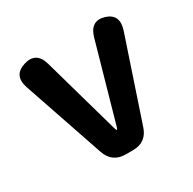

<svg xmlns="http://www.w3.org/2000/svg" viewBox="-129 -697 835 830"><g transform="rotate(-30 288.0 -281.5)"><path d="M272 0Q205 0 183 -64L46 -466Q22 -537 89 -558Q157 -579 177 -507L286 -121Q289 -111 291.5 -111Q294 -111 297 -121L406 -506Q426 -578 491 -559Q555 -539 531 -467L396 -64Q375 0 308 0Z"/></g></svg>

Font: Resource Han Rounded JP
Style: Bold
Weight: 700
Designer: Cyano Hao (round all glyphs); Ryoko NISHIZUKA 西塚涼子 (kana, bopomofo & ideographs); Paul D. Hunt (Latin, Greek & Cyrillic)
Foundry: Cyano Hao
Version: 0.990